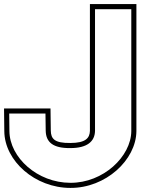

<svg xmlns="http://www.w3.org/2000/svg" viewBox="-52 -830 688 940"><path d="M413.2 -700V-785H590.8V-700V-189V-188C589.8 -64 453.5 66 292.5 65C131.5 65 -4.9 -59 -5.9 -188L-6.9 -274H170.6L171.8 -190C172.9 -133 208.5 -104 292.5 -105C374.2 -105 412.1 -137 413.2 -189ZM388.2 -810V-189.3C387.2 -154.6 367.7 -130 292.4 -130C214.2 -129.1 197.6 -150.5 196.7 -190.4L195.3 -299H-32.2L-30.9 -187.8C-29.8 -41.6 120.4 90 292.4 90C465.2 91.1 614.6 -46.7 615.8 -187.9V-810Z"/></svg>

Font: Nordica Plus
Style: NordicaClassicBkExtOl
Weight: 900
Version: Version 1.01